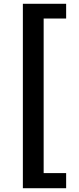

<svg xmlns="http://www.w3.org/2000/svg" viewBox="-20 -823 418 1016"><path d="M101 173V-803H330V-725H211V93H330V173Z"/></svg>

Font: Source Han Sans CN Bold
Style: Bold
Weight: 700
Designer: Ryoko NISHIZUKA 西塚涼子 (kana & ideographs); Paul D. Hunt (Latin, Greek & Cyrillic); Wenlong ZHANG 张文龙 (bopomofo); Sandoll 
Foundry: Adobe Systems Incorporated
Version: Version 1.00;May 30, 2023;FontCreator 11.5.0.2422 32-bit